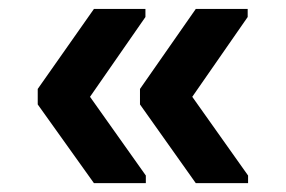

<svg xmlns="http://www.w3.org/2000/svg" viewBox="-20 -479 640 430"><path d="M418.5 -68.8 293.5 -245.1V-279.8L418.5 -459H534.7V-440.9L410.6 -262.2L535.6 -85.9V-68.8ZM190.4 -68.8 64.5 -245.1V-279.8L190.4 -459H305.7V-440.9L181.6 -262.2L306.6 -85.9V-68.8Z"/></svg>

Font: Cousine
Style: Bold
Weight: 700
Monospace: yes
Designer: Steve Matteson
Foundry: Ascender Corporation
Version: Version 1.20